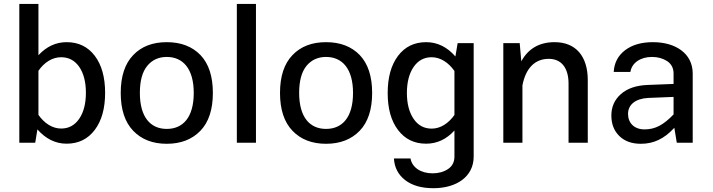

<svg xmlns="http://www.w3.org/2000/svg" viewBox="-20 -736 3675 990"><path d="M172.9 -68.8C214.4 -21.5 264.6 4.9 323.2 4.9C384.8 4.9 433.1 -19 468.8 -66.4C504.4 -113.8 522 -177.2 522 -257.3C522 -337.4 504.4 -400.9 468.8 -448.2C433.1 -495.1 384.8 -518.6 323.7 -518.6C268.1 -518.6 219.7 -496.1 178.2 -451.2V-715.8H79.6V0H161.6ZM294.9 -440.9C334.5 -440.9 365.7 -424.3 388.7 -391.1C411.6 -357.4 422.9 -313 422.9 -257.8C422.9 -202.1 411.6 -157.7 388.7 -124C365.7 -90.3 335 -73.2 295.4 -73.2C250 -73.2 209 -100.1 178.2 -143.6V-371.1C208 -414.1 249.5 -440.9 294.9 -440.9Z M839.8 -518.6C767.1 -518.6 709.5 -496.6 667 -452.1C624 -407.7 602.5 -342.3 602.5 -256.8C602.5 -171.4 624 -106 667 -61.5C709.5 -17.1 767.1 5.4 839.8 5.4C912.6 5.4 970.2 -17.1 1013.2 -61.5C1056.2 -106 1077.6 -171.4 1077.6 -256.8C1077.6 -342.3 1056.2 -407.7 1013.7 -452.1C970.7 -496.6 912.6 -518.6 839.8 -518.6ZM839.8 -442.4C923.8 -442.4 979 -381.3 979 -256.8C979 -131.8 924.3 -71.3 839.8 -71.3C755.9 -71.3 701.2 -131.8 701.2 -256.8C701.2 -318.8 713.9 -365.7 739.3 -396.5C764.6 -427.2 798.3 -442.4 839.8 -442.4Z M1299.8 -715.8H1201.2V0H1299.8Z M1661.1 -518.6C1588.4 -518.6 1530.8 -496.6 1488.3 -452.1C1445.3 -407.7 1423.8 -342.3 1423.8 -256.8C1423.8 -171.4 1445.3 -106 1488.3 -61.5C1530.8 -17.1 1588.4 5.4 1661.1 5.4C1733.9 5.4 1791.5 -17.1 1834.5 -61.5C1877.4 -106 1898.9 -171.4 1898.9 -256.8C1898.9 -342.3 1877.4 -407.7 1835 -452.1C1792 -496.6 1733.9 -518.6 1661.1 -518.6ZM1661.1 -442.4C1745.1 -442.4 1800.3 -381.3 1800.3 -256.8C1800.3 -131.8 1745.6 -71.3 1661.1 -71.3C1577.1 -71.3 1522.5 -131.8 1522.5 -256.8C1522.5 -318.8 1535.2 -365.7 1560.5 -396.5C1585.9 -427.2 1619.6 -442.4 1661.1 -442.4Z M1979 -256.3C1979 -176.3 1996.6 -112.8 2032.2 -65.9C2067.9 -18.6 2116.2 4.9 2177.2 4.9C2232.9 4.9 2281.7 -17.6 2323.2 -63V71.3C2323.2 99.6 2312 121.1 2290 135.7C2268.1 150.4 2241.2 157.7 2210.4 157.7C2148.4 157.7 2104.5 126.5 2096.7 81.1H2011.2C2013.7 127.4 2033.2 165 2069.3 192.9C2105.5 220.7 2153.8 234.4 2214.8 234.4C2333.5 234.4 2422.4 175.3 2422.4 71.3V-513.7H2339.8L2328.1 -444.8C2287.1 -492.2 2236.8 -518.6 2177.7 -518.6C2116.2 -518.6 2067.9 -495.1 2032.2 -447.8C1996.6 -400.4 1979 -336.4 1979 -256.3ZM2078.1 -256.3C2078.1 -311.5 2089.4 -356.4 2112.3 -390.1C2135.3 -423.8 2166 -440.9 2205.6 -440.9C2251 -440.9 2292.5 -413.6 2323.2 -370.1V-143.1C2292.5 -100.1 2251.5 -72.8 2206.1 -72.8C2166.5 -72.8 2135.7 -89.4 2112.8 -123C2089.8 -156.7 2078.1 -201.2 2078.1 -256.3Z M2673.8 -295.9C2690.9 -384.3 2737.8 -432.6 2809.6 -432.6C2875.5 -432.6 2911.6 -384.8 2911.6 -304.7V0H3010.7V-322.8C3010.7 -445.8 2949.2 -518.6 2839.8 -518.6C2761.2 -518.6 2704.1 -485.8 2668 -419.9L2659.7 -513.7H2575.2V0H2673.8Z M3551.8 -356.9C3551.8 -460 3463.9 -518.6 3346.7 -518.6C3287.6 -518.6 3239.7 -504.9 3203.1 -477.1C3166.5 -449.2 3147 -411.6 3144.5 -365.2H3230.5C3237.8 -411.6 3281.7 -442.4 3341.8 -442.4C3371.6 -442.4 3397.9 -435.1 3419.9 -420.9C3441.9 -406.2 3453.1 -384.8 3453.1 -356.9V-303.2L3317.4 -297.9C3259.3 -295.4 3214.4 -279.8 3181.6 -251C3148.9 -222.2 3132.3 -185.1 3132.3 -140.6C3132.3 -96.7 3146 -61.5 3173.3 -34.7C3200.7 -7.8 3237.8 5.4 3284.2 5.4C3349.1 5.4 3403.8 -19 3457 -77.1L3469.7 0H3551.8ZM3218.3 -148.9C3218.3 -195.3 3255.4 -227.5 3321.8 -231L3453.1 -236.3V-146C3400.4 -91.3 3358.4 -68.8 3303.2 -68.8C3250.5 -68.8 3218.3 -101.6 3218.3 -148.9Z"/></svg>

Font: Estedad Medium
Style: Regular
Weight: 500
Designer: Amin Abedi
Version: Version 7.3